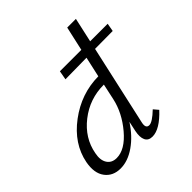

<svg xmlns="http://www.w3.org/2000/svg" viewBox="-191 -853 1000 1000"><g transform="rotate(-45 309.0 -353.0)"><path d="M479 -530 381 -90Q371 -49 398 -49Q421 -49 469 -95L491 -69Q422 5 368 5Q338 5 327.5 -17.5Q317 -40 325 -79L337 -135Q296 -71 241.5 -33Q187 5 133 5Q77 5 47 -35Q17 -75 30 -145Q52 -258 157.5 -337Q263 -416 390 -417L415 -529L258 -527L267 -577H425L455 -711H519L489 -576H618L610 -531ZM157 -48Q219 -48 281 -121.5Q343 -195 361 -278L380 -366H379Q275 -366 194 -302.5Q113 -239 96 -145Q87 -101 104 -74.5Q121 -48 157 -48Z"/></g></svg>

Font: EauTest
Style: Italic
Weight: 400
Italic angle: -12°
Designer: Christian Thalmann (Catharsis Fonts)
Version: Version 0.001;PS 000.001;hotconv 1.0.88;makeotf.lib2.5.64775